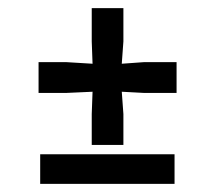

<svg xmlns="http://www.w3.org/2000/svg" viewBox="-20 -453 530 473"><path d="M75 -224V-300H142L208 -296L206 -351V-433H284V-351L280 -296L336 -300H415V-224H336L280 -227L284 -172V-96H206V-172L208 -227L142 -224ZM79 0V-73H410V0Z"/></svg>

Font: Aikya
Style: Bold
Weight: 700
Designer: Neelakash Kshetrimayum (Latin subset based on Merriweather by Eben Sorkin)
Foundry: Brand New Type
Version: Version 1.00 b005